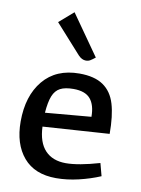

<svg xmlns="http://www.w3.org/2000/svg" viewBox="-87 -831 662 900"><g transform="rotate(10 243.5 -380.5)"><path d="M436 -96 452 -36Q405 -16 350 -3Q295 10 243 10Q141 10 87.5 -53Q34 -116 34 -223Q34 -345 95 -418.5Q156 -492 267 -492Q339 -492 380.5 -463.5Q422 -435 438.5 -379.5Q455 -324 455 -238L139 -217Q142 -142 177.5 -104.5Q213 -67 276 -67Q336 -67 436 -96ZM139 -283 357 -302Q357 -358 332.5 -387Q308 -416 252 -416Q212 -416 189 -404Q166 -392 154.5 -363.5Q143 -335 139 -283ZM249 -575 126 -712 194 -771 329 -579Q315 -568 306 -562.5Q297 -557 285 -557Q266 -557 249 -575Z"/></g></svg>

Font: Enriqueta Medium
Style: Regular
Weight: 500
Designer: Viviana Monsalve, Gustavo Ibarra
Foundry: 72Puntos
Version: Version 2.000